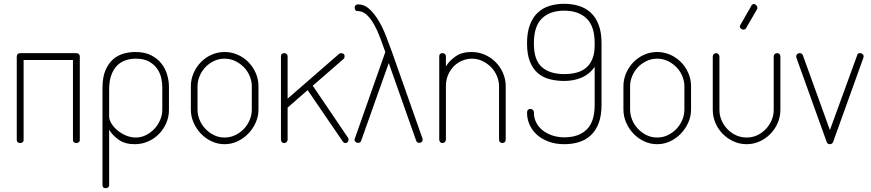

<svg xmlns="http://www.w3.org/2000/svg" viewBox="-20 -751 4573 1008"><path d="M381 -472Q388 -472 393.5 -467.5Q399 -463 399 -454V-17Q399 -8 393.5 -4Q388 0 381 0Q374 0 368.5 -4Q363 -8 363 -17V-436H104V-17Q104 -8 98.5 -4Q93 0 86 0Q79 0 73.5 -4Q68 -8 68 -17V-454Q68 -463 73.5 -467.5Q79 -472 86 -472Z M535 237Q518 237 518 221V-289Q518 -345 533.5 -381.5Q549 -418 573.5 -439.5Q598 -461 629 -469.5Q660 -478 690 -478Q740 -478 774 -460.5Q808 -443 828.5 -416Q849 -389 858 -357Q867 -325 867 -296V-174Q867 -137 852.5 -104Q838 -71 813.5 -46.5Q789 -22 756.5 -8Q724 6 687 6Q636 6 603 -17.5Q570 -41 553 -70V220Q553 228 548 232.5Q543 237 535 237ZM832 -296Q832 -316 826.5 -341.5Q821 -367 805.5 -389.5Q790 -412 763 -427.5Q736 -443 693 -443Q665 -443 639.5 -434.5Q614 -426 595 -407Q576 -388 564.5 -357Q553 -326 553 -280V-139Q553 -123 564.5 -103.5Q576 -84 595.5 -67.5Q615 -51 640.5 -40Q666 -29 693 -29Q721 -29 746 -41.5Q771 -54 790 -74Q809 -94 820.5 -120.5Q832 -147 832 -174Z M1159 -478Q1195 -478 1227 -464Q1259 -450 1283.5 -425.5Q1308 -401 1322.5 -368Q1337 -335 1337 -298V-176Q1337 -140 1322.5 -107.5Q1308 -75 1283.5 -49.5Q1259 -24 1227 -9Q1195 6 1159 6Q1123 6 1091 -9Q1059 -24 1035 -49Q1011 -74 996.5 -107Q982 -140 982 -176V-298Q982 -334 996 -366.5Q1010 -399 1034 -424Q1058 -449 1090.5 -463.5Q1123 -478 1159 -478ZM1302 -298Q1302 -325 1291 -351.5Q1280 -378 1260.5 -398Q1241 -418 1215 -430.5Q1189 -443 1159 -443Q1129 -443 1103 -430.5Q1077 -418 1058 -398Q1039 -378 1028 -351.5Q1017 -325 1017 -298V-176Q1017 -148 1028 -121.5Q1039 -95 1058.5 -74.5Q1078 -54 1103.5 -41.5Q1129 -29 1159 -29Q1189 -29 1215 -41.5Q1241 -54 1260.5 -74.5Q1280 -95 1291 -121.5Q1302 -148 1302 -176Z M1472 -472Q1480 -472 1485 -467.5Q1490 -463 1490 -455V-233L1760 -468Q1766 -472 1770 -472Q1777 -472 1783 -468.5Q1789 -465 1789 -456Q1789 -446 1783 -441L1622 -301L1807 -28Q1810 -23 1810 -18Q1810 -11 1805.5 -5.5Q1801 0 1793 0Q1785 0 1779 -9L1595 -278L1490 -186V-18Q1490 -11 1485 -5.5Q1480 0 1472 0Q1464 0 1459.5 -5.5Q1455 -11 1455 -18V-455Q1455 -472 1472 -472Z M2181 -1Q2170 -1 2165 -12L2021 -420L1876 -12Q1873 -1 1860 -1Q1852 -1 1846.5 -6Q1841 -11 1841 -18Q1841 -20 1843 -24L2003 -478Q1990 -514 1976 -552Q1962 -590 1944.5 -621.5Q1927 -653 1905.5 -673Q1884 -693 1857 -693Q1849 -693 1845.5 -698.5Q1842 -704 1842 -711Q1842 -719 1847 -723.5Q1852 -728 1859 -728Q1893 -728 1920 -703Q1947 -678 1969 -640.5Q1991 -603 2007.5 -559Q2024 -515 2038 -478L2198 -24Q2199 -22 2199 -18Q2199 -10 2193.5 -5.5Q2188 -1 2181 -1Z M2321 -18Q2321 -11 2316 -5.5Q2311 0 2303 0Q2295 0 2290.5 -5.5Q2286 -11 2286 -18V-455Q2286 -472 2303 -472Q2311 -472 2316 -467.5Q2321 -463 2321 -455V-402Q2338 -431 2371 -454.5Q2404 -478 2455 -478Q2492 -478 2524.5 -464Q2557 -450 2581.5 -425.5Q2606 -401 2620.5 -368Q2635 -335 2635 -298V-18Q2635 -9 2629.5 -4.5Q2624 0 2617 0Q2611 0 2605.5 -4.5Q2600 -9 2600 -18V-298Q2600 -325 2589 -351.5Q2578 -378 2558.5 -398Q2539 -418 2513 -430.5Q2487 -443 2458 -443Q2432 -443 2407.5 -433Q2383 -423 2364 -404.5Q2345 -386 2333 -359Q2321 -332 2321 -298Z M2942 -326Q2901 -326 2865 -335.5Q2829 -345 2803 -367.5Q2777 -390 2762 -428Q2747 -466 2747 -522V-525Q2747 -581 2762 -620.5Q2777 -660 2803 -684.5Q2829 -709 2865 -720Q2901 -731 2942 -731Q2983 -731 3019 -720Q3055 -709 3081.5 -684.5Q3108 -660 3123 -620.5Q3138 -581 3138 -525V-200Q3138 -144 3123 -104.5Q3108 -65 3081.5 -40.5Q3055 -16 3019.5 -5Q2984 6 2943 6Q2897 6 2860.5 -7.5Q2824 -21 2799 -43.5Q2774 -66 2760.5 -96Q2747 -126 2747 -159Q2747 -170 2752 -174.5Q2757 -179 2764 -179Q2771 -179 2777 -174.5Q2783 -170 2783 -161Q2783 -131 2795.5 -107Q2808 -83 2830 -66Q2852 -49 2881 -39.5Q2910 -30 2943 -30Q3018 -30 3060 -71Q3102 -112 3102 -200V-400Q3076 -362 3034.5 -344Q2993 -326 2942 -326ZM3102 -525Q3102 -613 3059.5 -654Q3017 -695 2942 -695Q2867 -695 2825 -654Q2783 -613 2783 -525V-522Q2783 -435 2825 -398.5Q2867 -362 2942 -362Q2978 -362 3007.5 -370Q3037 -378 3058 -396Q3079 -414 3090.5 -443Q3102 -472 3102 -513Z M3430 -478Q3466 -478 3498 -464Q3530 -450 3554.5 -425.5Q3579 -401 3593.5 -368Q3608 -335 3608 -298V-176Q3608 -140 3593.5 -107.5Q3579 -75 3554.5 -49.5Q3530 -24 3498 -9Q3466 6 3430 6Q3394 6 3362 -9Q3330 -24 3306 -49Q3282 -74 3267.5 -107Q3253 -140 3253 -176V-298Q3253 -334 3267 -366.5Q3281 -399 3305 -424Q3329 -449 3361.5 -463.5Q3394 -478 3430 -478ZM3573 -298Q3573 -325 3562 -351.5Q3551 -378 3531.5 -398Q3512 -418 3486 -430.5Q3460 -443 3430 -443Q3400 -443 3374 -430.5Q3348 -418 3329 -398Q3310 -378 3299 -351.5Q3288 -325 3288 -298V-176Q3288 -148 3299 -121.5Q3310 -95 3329.5 -74.5Q3349 -54 3374.5 -41.5Q3400 -29 3430 -29Q3460 -29 3486 -41.5Q3512 -54 3531.5 -74.5Q3551 -95 3562 -121.5Q3573 -148 3573 -176Z M3900 6Q3863 6 3830.5 -9Q3798 -24 3774 -48.5Q3750 -73 3736 -105.5Q3722 -138 3722 -174V-454Q3722 -461 3727 -466.5Q3732 -472 3740 -472Q3747 -472 3752 -466.5Q3757 -461 3757 -454V-174Q3757 -146 3768 -120Q3779 -94 3798.5 -73.5Q3818 -53 3844 -41Q3870 -29 3900 -29Q3930 -29 3955.5 -41Q3981 -53 4000.5 -73.5Q4020 -94 4031 -120Q4042 -146 4042 -174V-455Q4042 -462 4047 -467Q4052 -472 4060 -472Q4068 -472 4072.5 -467Q4077 -462 4077 -455V-174Q4077 -138 4063 -105.5Q4049 -73 4024.5 -48Q4000 -23 3968 -8.5Q3936 6 3900 6ZM3898 -605Q3897 -601 3892 -598Q3885 -594 3878 -596Q3871 -598 3866 -605Q3862 -613 3867 -620L3926 -723Q3926 -727 3930 -727Q3936 -732 3942.5 -729Q3949 -726 3953 -720Q3960 -710 3953 -700Z M4495 -472Q4502 -472 4508 -467.5Q4514 -463 4514 -455Q4514 -451 4512.5 -446.5Q4511 -442 4510 -440L4354 -6Q4349 6 4337 6Q4324 6 4320 -6L4164 -440Q4163 -442 4161.5 -446.5Q4160 -451 4160 -454Q4160 -462 4165 -467Q4170 -472 4178 -472Q4190 -472 4195 -461L4337 -68L4478 -455Q4480 -461 4482.5 -466.5Q4485 -472 4495 -472Z"/></svg>

Font: AkaAcidDosis
Style: ExtraLight
Weight: 250
Designer: Edgar Tolentino, Pablo Impallari, Igino Marini, Aka-Acid
Foundry: Edgar Tolentino, Pablo Impallari, Igino Marini, Aka-Acid
Version: Version 1.007